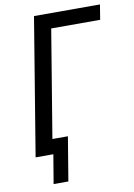

<svg xmlns="http://www.w3.org/2000/svg" viewBox="-97 -796 704 1012"><g transform="rotate(-10 255.5 -290.0)"><path d="M185 155H106L132 0H37L158 -735H511L498 -655H236L141 -80H224Z"/></g></svg>

Font: Iosevka Term Curly Md Obl
Style: Regular
Weight: 500
Italic angle: -9°
Designer: Belleve Invis
Foundry: Belleve Invis
Version: Version 32.3.0